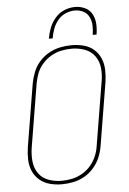

<svg xmlns="http://www.w3.org/2000/svg" viewBox="-62 -994 701 1047"><g transform="rotate(-5 288.0 -470.5)"><path d="M234 8Q265 8 297 1.5Q329 -5 358 -21.5Q387 -38 409.5 -64Q432 -90 444.5 -120.5Q457 -151 462 -182L519 -527Q524 -560 523 -593.5Q522 -627 509.5 -656.5Q497 -686 473 -706.5Q449 -727 417 -735Q385 -743 352 -743Q321 -743 289 -736.5Q257 -730 227.5 -713.5Q198 -697 175.5 -671.5Q153 -646 141 -615.5Q129 -585 123 -553L66 -208Q61 -175 62 -141.5Q63 -108 75.5 -79Q88 -50 112 -29.5Q136 -9 168 -0.5Q200 8 234 8ZM234 -11Q197 -11 162.5 -23.5Q128 -36 108 -65Q88 -94 84.5 -131Q81 -168 87 -205L144 -550Q149 -579 159.5 -606.5Q170 -634 190.5 -657.5Q211 -681 238 -696.5Q265 -712 293.5 -718Q322 -724 351 -724Q388 -724 422.5 -711.5Q457 -699 477.5 -670Q498 -641 501.5 -604Q505 -567 498 -530L441 -185Q437 -156 425.5 -128.5Q414 -101 394 -77.5Q374 -54 347 -38.5Q320 -23 291.5 -17Q263 -11 234 -11ZM232 -789H253Q257 -815 266 -840Q275 -865 292.5 -886.5Q310 -908 335 -919Q360 -930 386 -930Q411 -930 432.5 -919Q454 -908 464.5 -886Q475 -864 475.5 -839Q476 -814 472 -789H493Q498 -818 496.5 -847Q495 -876 482 -900.5Q469 -925 443.5 -937Q418 -949 389 -949Q359 -949 330 -937Q301 -925 280 -900.5Q259 -876 248 -847.5Q237 -819 232 -789Z"/></g></svg>

Font: Iosevka Sparkle Thin
Style: Italic
Weight: 100
Italic angle: -9°
Designer: Belleve Invis
Foundry: Belleve Invis
Version: Version 4.5.0; ttfautohint (v1.8.3)